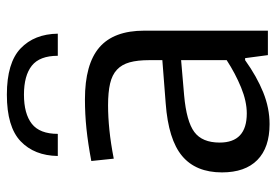

<svg xmlns="http://www.w3.org/2000/svg" viewBox="-146 -674 824 573"><g transform="rotate(-90 266.5 -387.0)"><path d="M183 5Q113 5 76 -31.5Q39 -68 39 -137Q39 -215 88 -256Q137 -297 245 -305L374 -315V-354Q374 -389 367.5 -412.5Q361 -436 345.5 -450.5Q330 -465 304 -471Q278 -477 239 -477Q205 -477 165.5 -473Q126 -469 80 -460L73 -527Q126 -537 169.5 -541.5Q213 -546 257 -546Q362 -546 412 -503Q462 -460 462 -369V0H389L380 -68H374Q325 -33 278 -14Q231 5 183 5ZM215 -63Q251 -63 292.5 -80Q334 -97 374 -123V-259L269 -250Q191 -243 159.5 -219.5Q128 -196 128 -144Q128 -63 215 -63ZM88 -627Q89 -697 132 -738Q175 -779 271 -779Q366 -779 409 -738Q452 -697 453 -627H387Q387 -681 357.5 -704.5Q328 -728 271 -728Q214 -728 184 -704.5Q154 -681 154 -627Z"/></g></svg>

Font: Encode Sans
Style: Regular
Weight: 400
Designer: Pablo Impallari, Andres Torresi
Foundry: Pablo Impallari, Andres Torresi
Version: Version 1.000; ttfautohint (v1.00) -l 8 -r 50 -G 200 -x 14 -